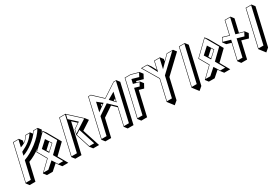

<svg xmlns="http://www.w3.org/2000/svg" viewBox="109 -2346 5720 3929"><g transform="rotate(-30 2969.0 -381.5)"><path d="M242.9 70.7 338.8 -344.7C524 -407.9 802.6 -608.4 888.4 -789.3L834 -860H725C715 -842.7 703.4 -825.5 690.5 -808.7L651 -860H542C511.4 -811.7 490.2 -772 429.4 -737L441.4 -789.3L387 -860H250L51.5 0L105.9 70.7ZM180.8 -10H63.8L257.7 -850H374.7L337.3 -687.9L352 -693C476.8 -736 507.5 -788.1 546.5 -850H634C561.5 -737.8 470.2 -668.2 322 -598.4L316 -595.6L297.2 -514.1L311.7 -519C437.4 -561.1 638.1 -699 729.8 -850H818.7C728.6 -677.2 461.1 -485.5 283.1 -424.8L276 -422.3Z M888.5 -760.1 563 -444.4 689.5 -222.2 460.4 0 514.8 70.7 650.7 71.3 790.8 -52.3 823.8 0 878.1 70.7H1020L893.5 -151.5L1122.6 -373.7L942.9 -689.4ZM792.1 -321.4 759.2 -373.7 893.4 -496.6 926.4 -444.4ZM848.8 -588.3 691.6 -444.4 782.4 -300.4 939.5 -444.4ZM884.8 -744.1 1055.4 -444.4 826.3 -222.2 947.1 -10H830.7L746.3 -143.8L594.2 -9.4L483.4 -9.9L702.3 -222.2L575.8 -444.4Z M1746.6 70.7 1613 -342.3 1612.9 -342.4 1824.1 -479.3 1769.7 -550 1467.7 -827 1321.2 -825 1130.7 0 1185.1 70.7H1331.1L1494.4 -636.7L1494.7 -636.3L1597.6 -541.3L1472.3 -455L1445.7 -340L1554.2 0L1608.6 70.7ZM1677.6 -10H1562.5L1458 -337.3L1552 -398ZM1473.1 -806.8 1753.2 -550 1460.4 -360.2 1481.2 -450.3 1626.4 -550.3 1451.5 -712ZM1455.3 -816.9 1269.1 -10H1143L1328.9 -815.1Z M2560.4 70.7 2768.4 -832.3 2714 -903 2650 -904 2334.4 -696.9 2114.4 -904 2049.9 -903 1841 0 1895.4 70.7H2032.4L2129.8 -351.3L2361.2 -506.4L2463.2 -408L2369 0L2423.4 70.7ZM2184.6 -588.8 2196 -638 2223 -616.5ZM2458.1 -562.9 2505.3 -590.4 2490.8 -527.5ZM2498.3 -10H2381.3L2477.8 -427.8L2309.7 -589.9L2066.5 -426.8L1970.3 -10H1853.3L2057.7 -893.2L2108.8 -894L2331.5 -684.3L2651 -894L2701.7 -893.2ZM2495.8 -505.6 2547 -727.5 2380.5 -630.5ZM2257.7 -630.5 2135.9 -727.5 2084.7 -505.6Z M3049.3 -655.6 3055.9 -684 3212 -639.4 3263.9 -738.2 3209.5 -808.9 3025.8 -860H2888.8L2690.2 0L2744.6 70.7H2881.6L3013.4 -499.9L3123 -468.1L3176.4 -564.9L3122 -635.6ZM2994.5 -767.8 2971 -666.2 3107.6 -628.6 3064.8 -550.9 2952 -583.7 2819.5 -10H2702.5L2896.5 -850H3022.2L3195.4 -801.9L3153.6 -722.3Z M3385.7 -0.7 3440.1 70 3494.4 140.7 3576.9 70.7 3688.9 -414.3 4085.4 -790 4031 -860.7H3883L3764.3 -741L3775.6 -790L3721.2 -860.7H3584.2L3540.2 -670.3L3476.8 -790L3422.4 -860.7H3274.4L3497.5 -485ZM3398 -10.7 3508.3 -488.6 3293.3 -850.7H3415.2L3538.2 -618.3L3591.9 -850.7H3708.9L3655.3 -618.3L3885.6 -850.7H4007.5L3625.3 -488.6L3514.8 -10Z M3971.5 0 4025.9 70.7 4080.3 141.4 4162.9 70.7 4361.4 -789.3 4307 -860H4170ZM3983.8 -10 4177.7 -850H4294.7L4100.8 -10Z M4714.5 -760.1 4389 -444.4 4515.5 -222.2 4286.4 0 4340.8 70.7 4476.7 71.3 4616.8 -52.3 4649.8 0 4704.1 70.7H4846L4719.5 -151.5L4948.6 -373.7L4768.9 -689.4ZM4618.1 -321.4 4585.2 -373.7 4719.4 -496.6 4752.4 -444.4ZM4674.8 -588.3 4517.6 -444.4 4608.4 -300.4 4765.5 -444.4ZM4710.8 -744.1 4881.4 -444.4 4652.3 -222.2 4773.1 -10H4656.7L4572.3 -143.8L4420.2 -9.4L4309.4 -9.9L4528.3 -222.2L4401.8 -444.4Z M5336.4 -328.4 5492.6 -283.8 5544.4 -382.6 5490.1 -453.3 5372.8 -485.9 5442.8 -789.3 5388.4 -860H5251.4L5177.8 -541.1L5030.6 -584.6L4978.7 -485.7L5033.1 -415L5141.5 -384.1L5052.9 0L5107.3 70.7H5244.3ZM5275 -412.2 5182.2 -10H5065.2L5165.3 -443.5L4992.8 -492.8L5034.6 -572.3L5184.8 -528L5259.1 -850H5376.1L5294.5 -496.7L5475.9 -446.3L5434.1 -366.7Z M5548.5 0 5602.9 70.7 5657.3 141.4 5739.9 70.7 5938.4 -789.3 5884 -860H5747ZM5560.8 -10 5754.7 -850H5871.7L5677.8 -10Z"/></g></svg>

Font: Stormning
Style: AsgardObl
Weight: 400
Designer: Robert Jablonski, Mew Too
Foundry: Cannot Into Space Fonts
Version: Version 0.90